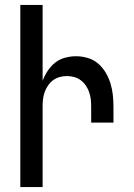

<svg xmlns="http://www.w3.org/2000/svg" viewBox="-20 -755 540 775"><path d="M62 0V-735H152V-429Q160 -450 172.5 -469Q185 -488 202.5 -502Q220 -516 242.5 -522Q265 -528 287 -528Q311 -528 334.5 -521Q358 -514 376 -498.5Q394 -483 406.5 -462Q419 -441 426 -418Q433 -395 435.5 -371.5Q438 -348 438 -324V-260H348V-324Q348 -339 346.5 -353.5Q345 -368 340 -382.5Q335 -397 326.5 -409.5Q318 -422 306 -431Q294 -440 279.5 -444Q265 -448 250 -448Q235 -448 220.5 -444Q206 -440 194 -431Q182 -422 173.5 -409.5Q165 -397 160 -382.5Q155 -368 153.5 -353.5Q152 -339 152 -324V0Z"/></svg>

Font: Iosevka Medium
Style: Regular
Weight: 500
Monospace: yes
Designer: Belleve Invis
Foundry: Belleve Invis
Version: Version 32.5.0; ttfautohint (v1.8.4)